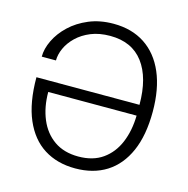

<svg xmlns="http://www.w3.org/2000/svg" viewBox="-108 -838 935 953"><g transform="rotate(15 359.0 -361.5)"><path d="M360.5 10Q268 10 200.2 -32.8Q132.5 -75.5 95.5 -161.5Q58.5 -247.5 58.5 -377.5H588Q588 -516.5 530 -593.5Q472 -670.5 360 -670.5Q304 -670.5 261.2 -653Q218.5 -635.5 189.2 -607.2Q160 -579 145.2 -546.2Q130.5 -513.5 130.5 -483H57.5Q57.5 -523.5 78.5 -567.2Q99.5 -611 139 -648.5Q178.5 -686 234.5 -709.5Q290.5 -733 360.5 -733Q454.5 -733 521.8 -688.8Q589 -644.5 624.8 -561.2Q660.5 -478 660.5 -361.5Q660.5 -240 624 -157.2Q587.5 -74.5 520.5 -32.2Q453.5 10 360.5 10ZM360.5 -51Q435.5 -51 485.5 -86.5Q535.5 -122 561 -183.2Q586.5 -244.5 588 -322H134Q134 -244.5 159.8 -183Q185.5 -121.5 236 -86.2Q286.5 -51 360.5 -51Z"/></g></svg>

Font: Public Sans ExtraLight
Style: Regular
Weight: 250
Designer: The Public Sans Project Authors: Dan O. Williams and USWDS (Libre Franklin designed by Pablo Impallari and Rodrigo Fuenz
Version: Version 1.007